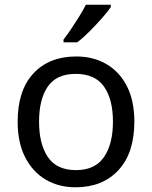

<svg xmlns="http://www.w3.org/2000/svg" viewBox="-20 -786 645 816"><path d="M551 -269Q551 -136 483.5 -63Q416 10 301 10Q230 10 174.5 -22.5Q119 -55 87 -117.5Q55 -180 55 -269Q55 -402 122 -474Q189 -546 304 -546Q377 -546 432.5 -513.5Q488 -481 519.5 -419.5Q551 -358 551 -269ZM146 -269Q146 -174 183.5 -118.5Q221 -63 303 -63Q384 -63 422 -118.5Q460 -174 460 -269Q460 -364 422 -418Q384 -472 302 -472Q220 -472 183 -418Q146 -364 146 -269ZM451 -756Q439 -738 414 -709.5Q389 -681 360.5 -652.5Q332 -624 308 -606H250V-618Q265 -637 282.5 -663Q300 -689 317 -716.5Q334 -744 345 -766H451Z"/></svg>

Font: Noto Sans Rejang
Style: Regular
Weight: 400
Designer: Monotype Design Team
Foundry: Monotype Imaging Inc.
Version: Version 2.001; ttfautohint (v1.8.4.7-5d5b)